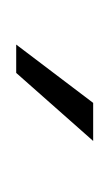

<svg xmlns="http://www.w3.org/2000/svg" viewBox="31 -919 135 237"><g transform="rotate(90 98.5 -800.5)"><path d="M107 -848H154L70 -753H35Z"/></g></svg>

Font: Bebas Neue Book
Style: Regular
Weight: 400
Designer: Ryoichi Tsunekawa
Foundry: Ryoichi Tsunekawa
Version: Version 001.003